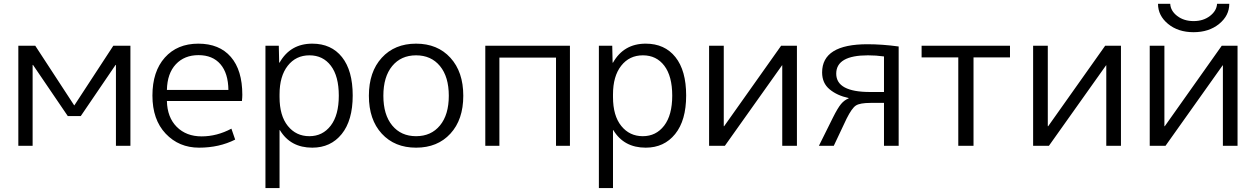

<svg xmlns="http://www.w3.org/2000/svg" viewBox="-20 -757 6520 997"><path d="M75.2 0V-519.5H163.1L365.2 -210H366.2L568.4 -519.5H657.2V0H582V-419.9H580.1L399.4 -154.3H332L151.4 -419.9H149.4V0Z M1238.3 -264.6Q1238.3 -252 1236.3 -232.4H846.7Q848.6 -147.5 897.9 -98.1Q947.3 -48.8 1026.9 -48.8Q1106.4 -48.8 1181.6 -88.9L1201.2 -32.2Q1118.2 9.8 1013.7 9.8Q909.2 9.8 840.3 -63Q771.5 -135.7 771.5 -260.7Q771.5 -385.7 835.9 -458Q900.4 -530.3 1009.8 -530.3Q1119.1 -530.3 1178.7 -461.4Q1238.3 -392.6 1238.3 -264.6ZM846.7 -290H1166Q1165 -377 1124.5 -423.8Q1084 -470.7 1010.7 -470.7Q937.5 -470.7 893.1 -423.3Q848.6 -376 846.7 -290Z M1358.4 219.7V-519.5H1427.7L1429.7 -431.6H1431.6Q1487.3 -530.3 1601.6 -530.3Q1700.2 -530.3 1755.9 -460.4Q1811.5 -390.6 1811.5 -261.2Q1811.5 -131.8 1754.4 -61Q1697.3 9.8 1601.6 9.8Q1488.3 9.8 1433.6 -81.1H1431.6V219.7ZM1431.6 -252.9Q1431.6 -156.2 1474.6 -103Q1517.6 -49.8 1586.4 -49.8Q1655.3 -49.8 1697.3 -104.5Q1739.3 -159.2 1739.3 -260.3Q1739.3 -361.3 1698.2 -415.5Q1657.2 -469.7 1586.9 -469.7Q1516.6 -469.7 1474.1 -415.5Q1431.6 -361.3 1431.6 -266.6Z M1962.4 -63Q1895.5 -135.7 1895.5 -259.8Q1895.5 -383.8 1962.4 -457Q2029.3 -530.3 2140.6 -530.3Q2252 -530.3 2318.8 -457Q2385.7 -383.8 2385.7 -259.8Q2385.7 -135.7 2318.8 -63Q2252 9.8 2140.6 9.8Q2029.3 9.8 1962.4 -63ZM2016.6 -414.1Q1970.7 -358.4 1970.7 -259.8Q1970.7 -161.1 2016.6 -105.5Q2062.5 -49.8 2140.6 -49.8Q2218.8 -49.8 2264.6 -105.5Q2310.5 -161.1 2310.5 -259.8Q2310.5 -358.4 2264.6 -414.1Q2218.8 -469.7 2140.6 -469.7Q2062.5 -469.7 2016.6 -414.1Z M2500 0V-519.5H2939.5V0H2867.2V-458H2573.2V0Z M3089.8 219.7V-519.5H3159.2L3161.1 -431.6H3163.1Q3218.8 -530.3 3333 -530.3Q3431.6 -530.3 3487.3 -460.4Q3543 -390.6 3543 -261.2Q3543 -131.8 3485.8 -61Q3428.7 9.8 3333 9.8Q3219.7 9.8 3165 -81.1H3163.1V219.7ZM3163.1 -252.9Q3163.1 -156.2 3206.1 -103Q3249 -49.8 3317.9 -49.8Q3386.7 -49.8 3428.7 -104.5Q3470.7 -159.2 3470.7 -260.3Q3470.7 -361.3 3429.7 -415.5Q3388.7 -469.7 3318.4 -469.7Q3248 -469.7 3205.6 -415.5Q3163.1 -361.3 3163.1 -266.6Z M3662.1 0V-519.5H3738.3V-101.6H3740.2L4036.1 -519.5H4118.2V0H4042V-418H4041L3744.1 0Z M4232.4 0 4305.7 -147.5Q4330.1 -196.3 4347.2 -216.8Q4364.3 -237.3 4386.7 -246.1V-248Q4327.1 -260.7 4288.1 -293Q4249 -325.2 4249 -380.9Q4249 -527.3 4484.4 -527.3Q4561.5 -527.3 4646.5 -515.6V0H4570.3V-222.7H4501Q4445.3 -222.7 4424.3 -209Q4403.3 -195.3 4376 -140.6L4309.6 0ZM4498 -279.3H4570.3V-463.9Q4529.3 -469.7 4487.3 -469.7Q4322.3 -469.7 4322.3 -374.5Q4322.3 -279.3 4498 -279.3Z M4765.6 -459V-519.5H5224.6V-459H5035.2V0H4956.1V-459Z M5344.7 0V-519.5H5420.9V-101.6H5422.9L5718.8 -519.5H5800.8V0H5724.6V-418H5723.6L5426.8 0Z M5950.2 0V-519.5H6026.4V-101.6H6028.3L6324.2 -519.5H6406.2V0H6330.1V-418H6329.1L6032.2 0ZM5993.2 -737.3H6056.6Q6058.6 -700.2 6093.3 -673.8Q6127.9 -647.5 6178.2 -647.5Q6228.5 -647.5 6263.2 -674.3Q6297.9 -701.2 6299.8 -737.3H6363.3Q6363.3 -675.8 6310.5 -632.8Q6257.8 -589.8 6177.7 -589.8Q6097.7 -589.8 6045.4 -632.8Q5993.2 -675.8 5993.2 -737.3Z"/></svg>

Font: GenEi M Gothic v2 Regular
Style: Regular
Weight: 400
Version: Version 2.0